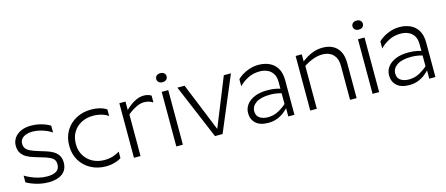

<svg xmlns="http://www.w3.org/2000/svg" viewBox="-48 -1244 4184 1801"><g transform="rotate(-15 2044.5 -344.0)"><path d="M302.7 -272.9Q341.4 -261.6 372.4 -243.8Q403.4 -226 421.4 -198.1Q439.4 -170.2 439.4 -128.7Q439.4 -59 390.8 -21.9Q342.3 15.2 256.6 15.2Q212.9 15.2 172.4 6.6Q131.9 -2 98.6 -15.3Q65.2 -28.5 43.7 -41.4V-106.6Q67.8 -91.6 101.7 -76.6Q135.6 -61.6 176 -51.7Q216.5 -41.7 258.2 -41.7Q312.7 -41.7 345.4 -61.1Q378.2 -80.6 378.2 -127.4Q378.2 -170.8 347.4 -190.1Q316.7 -209.5 263.5 -224.6L183.3 -248.9Q146.5 -259.7 114.9 -276.9Q83.3 -294.2 64.2 -323Q45 -351.8 45 -395.9Q45 -436.8 67.4 -469.7Q89.8 -502.7 131.3 -522.1Q172.8 -541.5 230.2 -541.5Q268 -541.5 302.7 -534.5Q337.4 -527.5 366.8 -516.1Q396.2 -504.7 415.2 -491.5V-425.1Q395.7 -440.1 365.6 -453.3Q335.6 -466.6 300.5 -475.2Q265.4 -483.8 228.4 -483.8Q196.3 -483.8 168.5 -474.3Q140.7 -464.8 124.1 -445.7Q107.5 -426.7 107.5 -397.7Q107.5 -368.7 122.9 -350.1Q138.4 -331.5 165.3 -319.3Q192.2 -307.1 227.6 -296.2Z M963.6 -502.6V-438.3Q938 -457.9 899.1 -469.1Q860.3 -480.3 816.5 -480.3Q752.9 -480.3 702.6 -453.8Q652.4 -427.3 623.1 -379.4Q593.8 -331.4 593.8 -265Q593.8 -200.6 623.1 -152.6Q652.4 -104.7 702.5 -77.9Q752.6 -51.2 816.3 -51.2Q860.3 -51.2 898.8 -63.1Q937.2 -75 963.6 -93.9V-29.6Q936.3 -11.8 897.4 -0.9Q858.6 10 814.5 10Q734.2 10 669.3 -24.6Q604.5 -59.3 567 -121.3Q529.5 -183.3 529.5 -265Q529.5 -349 567.1 -411Q604.7 -473 669.7 -507.2Q734.7 -541.5 815 -541.5Q858.8 -541.5 897.6 -531.5Q936.3 -521.4 963.6 -502.6Z M1086.9 -530H1146.6V-432L1150.7 -417V0H1086.9ZM1327.7 -540Q1365.7 -540 1397.7 -520.9V-454.2Q1380.9 -465 1360 -472Q1339.2 -479 1311.6 -479Q1280.9 -479 1248.4 -465.1Q1215.9 -451.2 1187.8 -431.9Q1159.6 -412.5 1141.2 -394.9L1139 -440.2Q1160.7 -463.1 1189.9 -486.2Q1219.2 -509.3 1254.3 -524.6Q1289.4 -540 1327.7 -540Z M1498.2 -530H1562V0H1498.2ZM1530.3 -615.3Q1508 -615.3 1493.9 -627.5Q1479.8 -639.8 1479.8 -659.3Q1479.8 -678.8 1493.9 -690.9Q1508 -703 1530.3 -703Q1552.9 -703 1566.7 -690.9Q1580.6 -678.8 1580.6 -659.3Q1580.6 -639.8 1566.7 -627.5Q1552.9 -615.3 1530.3 -615.3Z M1873.7 0 1650.7 -530H1720.4L1911.7 -59.3L2101.6 -530H2170.7L1947.5 0Z M2592.3 -132 2596.7 -92.8Q2575.8 -67.2 2545.5 -43.4Q2515.3 -19.6 2477 -4.8Q2438.7 10 2392.6 10Q2311.4 10 2270.3 -27.8Q2229.2 -65.5 2229.2 -127.2Q2229.2 -172.8 2256.3 -209.1Q2283.5 -245.5 2334.4 -266.8Q2385.4 -288.2 2457.9 -288.2Q2503.9 -288.2 2538.6 -281.2Q2573.2 -274.2 2590.9 -266.9L2594 -221.7Q2576.5 -229.2 2543.3 -235.4Q2510 -241.7 2475.9 -241.7Q2381.6 -241.7 2335.6 -209.6Q2289.6 -177.5 2289.6 -129.5Q2289.6 -83.1 2322.1 -62.5Q2354.7 -41.9 2400.9 -41.9Q2458 -41.9 2506.8 -68.9Q2555.6 -95.9 2592.3 -132ZM2581.6 -334.4Q2581.6 -386.6 2560.9 -418Q2540.1 -449.3 2506.9 -463.5Q2473.6 -477.7 2434.8 -477.7Q2369.4 -477.7 2317.8 -450.6Q2266.3 -423.5 2232.8 -387.6V-455.9Q2250 -474.3 2280.6 -493.7Q2311.1 -513 2351.9 -526.5Q2392.7 -540 2440.7 -540Q2494.9 -540 2541.5 -519.7Q2588.1 -499.4 2616.8 -454.1Q2645.4 -408.7 2645.4 -333.1V0H2585.7V-100.1L2581.6 -106.7Z M2798.9 -530H2858.6V-446.8L2862.7 -431.8V0H2798.9ZM3044.2 -479Q3005.3 -479 2968.7 -467.5Q2932.1 -455.9 2902.3 -439.9Q2872.4 -423.9 2853.2 -409.7L2851 -455Q2873.9 -474 2905.3 -493.6Q2936.7 -513.3 2976.2 -526.6Q3015.7 -540 3063.2 -540Q3118.8 -540 3160.4 -518.4Q3202 -496.9 3225.6 -452.6Q3249.3 -408.4 3249.3 -340V0H3185.5V-328.8Q3185.5 -380.7 3167.4 -413.5Q3149.3 -446.4 3117.4 -462.7Q3085.6 -479 3044.2 -479Z M3404.2 -530H3468V0H3404.2ZM3436.3 -615.3Q3414 -615.3 3399.9 -627.5Q3385.8 -639.8 3385.8 -659.3Q3385.8 -678.8 3399.9 -690.9Q3414 -703 3436.3 -703Q3458.9 -703 3472.7 -690.9Q3486.6 -678.8 3486.6 -659.3Q3486.6 -639.8 3472.7 -627.5Q3458.9 -615.3 3436.3 -615.3Z M3961.3 -132 3965.7 -92.8Q3944.8 -67.2 3914.5 -43.4Q3884.3 -19.6 3846 -4.8Q3807.7 10 3761.6 10Q3680.4 10 3639.3 -27.8Q3598.2 -65.5 3598.2 -127.2Q3598.2 -172.8 3625.3 -209.1Q3652.5 -245.5 3703.4 -266.8Q3754.4 -288.2 3826.9 -288.2Q3872.9 -288.2 3907.6 -281.2Q3942.2 -274.2 3959.9 -266.9L3963 -221.7Q3945.5 -229.2 3912.3 -235.4Q3879 -241.7 3844.9 -241.7Q3750.6 -241.7 3704.6 -209.6Q3658.6 -177.5 3658.6 -129.5Q3658.6 -83.1 3691.1 -62.5Q3723.7 -41.9 3769.9 -41.9Q3827 -41.9 3875.8 -68.9Q3924.6 -95.9 3961.3 -132ZM3950.6 -334.4Q3950.6 -386.6 3929.9 -418Q3909.1 -449.3 3875.9 -463.5Q3842.6 -477.7 3803.8 -477.7Q3738.4 -477.7 3686.8 -450.6Q3635.3 -423.5 3601.8 -387.6V-455.9Q3619 -474.3 3649.6 -493.7Q3680.1 -513 3720.9 -526.5Q3761.7 -540 3809.7 -540Q3863.9 -540 3910.5 -519.7Q3957.1 -499.4 3985.8 -454.1Q4014.4 -408.7 4014.4 -333.1V0H3954.7V-100.1L3950.6 -106.7Z"/></g></svg>

Font: Roundo Variable
Style: Regular
Weight: 200
Designer: Shiva Nallaperumal
Foundry: Indian Type Foundry
Version: Version 2.000